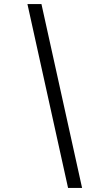

<svg xmlns="http://www.w3.org/2000/svg" viewBox="-20 -720 453 945"><path d="M384 205H315L115 -700H184Z"/></svg>

Font: Red Hat Text
Style: Italic
Weight: 400
Italic angle: -12°
Designer: Pentagram / MCKL
Foundry: Pentagram / MCKL
Version: Version 1.005; Red Hat Text Italic